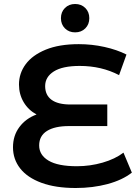

<svg xmlns="http://www.w3.org/2000/svg" viewBox="-20 -931 695 961"><path d="M640 -67Q593 -30 519 -10Q445 10 359 10Q258 10 187.5 -16Q117 -42 81 -88Q45 -134 45 -194Q45 -252 77 -295Q109 -338 163 -358Q122 -380 98.5 -419.5Q75 -459 75 -508Q75 -564 108.5 -609.5Q142 -655 209 -682.5Q276 -710 374 -710Q440 -710 503 -696Q566 -682 613 -658L576 -555Q488 -601 379 -601Q293 -601 249.5 -573.5Q206 -546 206 -500Q206 -455 238 -431.5Q270 -408 332 -408H517V-300H325Q254 -300 215 -275.5Q176 -251 176 -203Q176 -155 223 -127Q270 -99 365 -99Q431 -99 493.5 -117Q556 -135 598 -167ZM285 -840Q285 -871 305 -891Q325 -911 356 -911Q387 -911 407 -891Q427 -871 427 -840Q427 -809 407 -789Q387 -769 356 -769Q325 -769 305 -789Q285 -809 285 -840Z"/></svg>

Font: Montserrat Alternates SemiBold
Style: Regular
Weight: 600
Designer: Julieta Ulanovsky
Foundry: Julieta Ulanovsky
Version: Version 7.200